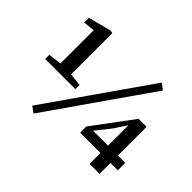

<svg xmlns="http://www.w3.org/2000/svg" viewBox="-144 -913 1184 1184"><g transform="rotate(45 448.0 -321.0)"><path d="M65 -261V-297L151 -308V-598L76 -590V-631L227 -670L245 -666V-307L328 -297V-261ZM252 28 212 -1 676 -666 716 -637ZM716 3V-92H539V-146L733 -407H803V-157H867V-92H803V3ZM663 -253 587 -157H717V-335Z"/></g></svg>

Font: Source Serif 4 SmText Semibold
Style: Regular
Weight: 600
Designer: Frank Grießhammer
Foundry: Adobe
Version: Version 4.005;hotconv 1.1.0;makeotfexe 2.6.0